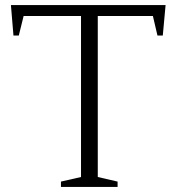

<svg xmlns="http://www.w3.org/2000/svg" viewBox="-20 -736 676 756"><path d="M600 -596 582 -673H365V-39L443 -21V0H220V-21L299 -39V-673H73L54 -596H33L23 -716H632L621 -596Z"/></svg>

Font: Afta serif
Style: Regular
Weight: 400
Designer: parq.ink
Foundry: Oriol Esparraguera Font
Version: Version 1.000